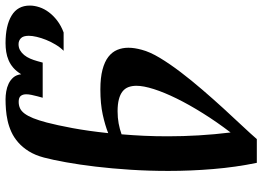

<svg xmlns="http://www.w3.org/2000/svg" viewBox="-149 -618 965 707"><g transform="rotate(-90 333.5 -264.5)"><path d="M235.8 -574.7Q226.1 -537.6 215.3 -480Q204.6 -422.4 196.8 -348.6Q225.1 -359.9 264.9 -368.7Q304.7 -377.4 357.4 -377.4Q400.9 -377.4 430.4 -369.6Q460 -361.8 477.8 -347.9Q495.6 -334 503.4 -315.2Q511.2 -296.4 511.2 -274.4Q511.2 -262.7 509.3 -250.5Q507.3 -238.3 503.9 -225.6Q496.1 -195.3 473.9 -158.4Q451.7 -121.6 421.4 -81.8Q391.1 -42 356.2 -1.5Q321.3 39.1 287.4 76.2Q253.4 113.3 223.6 145Q193.8 176.8 174.8 198.7H87.4Q71.3 120.6 64.5 37.8Q57.6 -44.9 57.6 -127Q57.6 -198.7 62 -267.1Q66.4 -335.4 73.5 -395Q80.6 -454.6 89.4 -503.4Q98.1 -552.2 106.9 -585.4Q115.7 -618.2 130.1 -641.1Q144.5 -664.1 162.6 -679.9Q180.7 -695.8 201.2 -705.1Q221.7 -714.4 242.7 -719Q263.7 -723.6 283.9 -725.1Q304.2 -726.6 321.8 -726.6Q335 -726.6 350.1 -724.1Q365.2 -721.7 378.7 -715.3Q392.1 -709 401.9 -697.8Q411.6 -686.5 413.6 -668.9Q424.3 -686.5 437.3 -697.8Q450.2 -709 465.1 -715.3Q480 -721.7 495.8 -724.1Q511.7 -726.6 528.3 -726.6Q592.8 -726.6 629.6 -704.3Q666.5 -682.1 666.5 -637.2Q666.5 -620.1 660.4 -601.8Q654.3 -583.5 641.8 -566.9Q629.4 -550.3 610.8 -536.1Q592.3 -522 567.4 -512.7H500Q512.7 -525.4 522.9 -542.5Q533.2 -559.6 540.3 -577.4Q547.4 -595.2 551.3 -611.8Q555.2 -628.4 555.2 -641.1Q555.2 -661.6 546.1 -670.2Q537.1 -678.7 524.4 -678.7Q511.7 -678.7 502 -673.1Q492.2 -667.5 484.4 -658Q476.6 -648.4 471.2 -636Q465.8 -623.5 461.9 -609.4L456.5 -589.8H327.1L332.5 -609.4Q335.4 -620.6 337.6 -631.1Q339.8 -641.6 339.8 -650.4Q339.8 -663.1 333.7 -670.7Q327.6 -678.2 312 -678.2Q298.8 -678.2 288.3 -673.3Q277.8 -668.5 268.8 -656.5Q259.8 -644.5 251.7 -624.5Q243.7 -604.5 235.8 -574.7ZM277.3 -314Q253.4 -314 232.4 -310.1Q211.4 -306.2 192.4 -299.3Q189 -259.3 187 -216.8Q185.1 -174.3 185.1 -128.4Q185.1 -73.2 188.5 -15.4Q191.9 42.5 199.2 102.1Q238.3 50.8 270 0Q301.8 -50.8 324.2 -96.4Q346.7 -142.1 358.9 -180.4Q371.1 -218.8 371.1 -244.6Q371.1 -261.2 366.2 -274.2Q361.3 -287.1 350.1 -295.9Q338.9 -304.7 321 -309.3Q303.2 -314 277.3 -314Z"/></g></svg>

Font: Arian AMU Serif
Style: Bold Italic
Weight: 700
Italic angle: -15°
Designer: Ruben Hakobyan (Tarumian)
Foundry: Ruben Hakobyan (Tarumian)
Version: Version 1.002